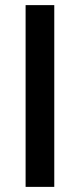

<svg xmlns="http://www.w3.org/2000/svg" viewBox="-20 -730 312 750"><path d="M80 0H192V-710H80Z"/></svg>

Font: FIGSv2-sans-serif SemiBold
Style: Regular
Weight: 600
Designer: Matt McInerney, Pablo Impallari, Rodrigo Fuenzalida,Mirko Velimirovic
Foundry: Matt McInerney, Pablo Impallari, Rodrigo Fuenzalida
Version: Version 4.021;hotconv 1.0.109;makeotfexe 2.5.65596